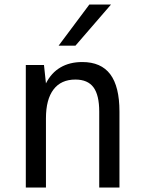

<svg xmlns="http://www.w3.org/2000/svg" viewBox="-20 -837 642 857"><path d="M378.9 -816.9H475.6L316.9 -633.3H241.7ZM95.2 -546.9H176.3L185.1 -464.8Q209 -512.2 250 -536.1Q291 -560.1 347.2 -560.1Q431.2 -560.1 472.2 -505.4Q513.2 -450.7 513.2 -338.9V0H422.9V-338.9Q422.9 -412.6 397.2 -447.3Q371.6 -481.9 316.4 -481.9Q252.4 -481.9 218.8 -437.5Q185.1 -393.1 185.1 -309.1V0H95.2Z"/></svg>

Font: Hack
Style: Regular
Weight: 400
Monospace: yes
Designer: Christopher Simpkins
Foundry: Christopher Simpkins
Version: Version 2.019; ttfautohint (v1.4.1) -l 4 -r 80 -G 350 -x 0 -